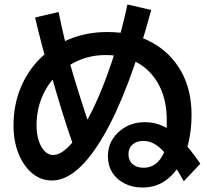

<svg xmlns="http://www.w3.org/2000/svg" viewBox="-20 -831 920 852"><path d="M458.9 -137.8Q458.9 -181.1 480.6 -215Q502.2 -248.9 539.4 -268.9Q576.7 -288.9 623.3 -288.9Q666.7 -288.9 705.6 -270.6Q744.4 -252.2 783.9 -211.7Q823.3 -171.1 868.9 -104.4L795.6 -26.7Q757.8 -94.4 727.2 -133.9Q696.7 -173.3 670.6 -189.4Q644.4 -205.6 616.7 -205.6Q585.6 -205.6 567.8 -189.4Q550 -173.3 550 -146.7Q550 -120 567.8 -103.3Q585.6 -86.7 616.7 -86.7Q655.6 -86.7 681.1 -113.3Q706.7 -140 718.9 -184.4H708.9Q714.4 -207.8 717.2 -238.3Q720 -268.9 720 -296.7Q720 -386.7 686.7 -451.1Q653.3 -515.6 592.8 -551.1Q532.2 -586.7 448.9 -586.7Q383.3 -586.7 327.8 -562.2Q272.2 -537.8 230 -495.6Q187.8 -453.3 165 -396.7Q142.2 -340 142.2 -274.4Q142.2 -236.7 151.7 -207.2Q161.1 -177.8 177.8 -160.6Q194.4 -143.3 215.6 -143.3Q246.7 -143.3 281.7 -177.8Q316.7 -212.2 353.3 -273.9Q390 -335.6 425 -419.4Q460 -503.3 491.1 -602.8Q522.2 -702.2 545.6 -811.1L651.1 -786.7Q602.2 -605.6 548.9 -465Q495.6 -324.4 438.9 -227.2Q382.2 -130 325 -80Q267.8 -30 210 -30Q161.1 -30 122.8 -62.2Q84.4 -94.4 62.2 -149.4Q40 -204.4 40 -274.4Q40 -363.3 70.6 -438.9Q101.1 -514.4 157.2 -570.6Q213.3 -626.7 289.4 -657.8Q365.6 -688.9 456.7 -688.9Q570 -688.9 653.9 -642.8Q737.8 -596.7 783.9 -514.4Q830 -432.2 830 -321.1Q830 -255.6 816.1 -197.2Q802.2 -138.9 774.4 -94.4Q746.7 -50 706.1 -24.4Q665.6 1.1 612.2 1.1Q567.8 1.1 532.8 -16.7Q497.8 -34.4 478.3 -65.6Q458.9 -96.7 458.9 -137.8ZM312.2 -165.6Q281.1 -253.3 254.4 -340Q227.8 -426.7 202.2 -516.7L198.9 -514.4Q182.2 -568.9 166.7 -628.3Q151.1 -687.8 135.6 -753.3L240 -777.8Q251.1 -723.3 262.2 -675.6Q273.3 -627.8 285.6 -582.2L281.1 -581.1Q306.7 -491.1 335 -401.7Q363.3 -312.2 396.7 -214.4Z"/></svg>

Font: Paperlogy 6 SemiBold
Style: Regular
Weight: 600
Designer: redesigned by Lee Juim, glyphs from Gmarket Sans & Montserrat
Foundry: PT&
Version: Version 1.001